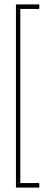

<svg xmlns="http://www.w3.org/2000/svg" viewBox="-20 -717 200 879"><path d="M56 142Q53 142 53 138V-693Q53 -697 56 -697H157Q160 -697 160 -693V-680Q160 -676 157 -676H73V121H157Q160 121 160 125V138Q160 142 157 142Z"/></svg>

Font: Sofia Sans Extra Condensed Thin
Style: Regular
Weight: 250
Version: Version 4.100